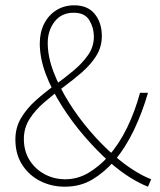

<svg xmlns="http://www.w3.org/2000/svg" viewBox="-20 -692 602 724"><path d="M224 12Q174 12 131.5 -9.5Q89 -31 63.5 -71Q38 -111 38 -166Q38 -211 59.5 -247Q81 -283 114.5 -313Q148 -343 186 -370.5Q224 -398 257.5 -426Q291 -454 312.5 -485Q334 -516 334 -554Q334 -587 317 -615.5Q300 -644 258 -644Q212 -644 186 -610.5Q160 -577 160 -530Q160 -478 182 -420.5Q204 -363 240 -305.5Q276 -248 320.5 -196.5Q365 -145 410 -106Q448 -73 483.5 -50.5Q519 -28 550 -16L538 12Q507 0 470 -23Q433 -46 392 -82Q344 -125 297.5 -179Q251 -233 213 -293Q175 -353 152.5 -413Q130 -473 130 -528Q130 -570 146.5 -602.5Q163 -635 192.5 -653.5Q222 -672 260 -672Q311 -672 337.5 -639Q364 -606 364 -556Q364 -515 343 -481.5Q322 -448 288.5 -419Q255 -390 217 -362Q179 -334 145.5 -305Q112 -276 91 -242.5Q70 -209 70 -168Q70 -122 91.5 -88Q113 -54 148.5 -35Q184 -16 226 -16Q273 -16 314 -40.5Q355 -65 388 -102Q430 -150 459.5 -211Q489 -272 508 -342H538Q517 -269 485.5 -202.5Q454 -136 410 -84Q373 -42 328 -15Q283 12 224 12Z"/></svg>

Font: Assistant ExtraLight ExtraLight
Style: Regular
Weight: 250
Version: Version 3.000